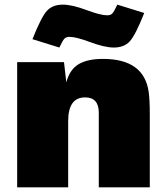

<svg xmlns="http://www.w3.org/2000/svg" viewBox="-20 -808 714 828"><path d="M424 -554Q600 -554 621 -413Q626 -379 626 -312V0H406V-322Q406 -388 347 -388Q274 -388 274 -286V0H54V-540H256L266 -453Q281 -509 319.5 -531.5Q358 -554 424 -554ZM120 -639Q158 -735 182.5 -761.5Q207 -788 251 -788Q291 -788 355 -764Q414 -742 442 -742Q457 -742 464.5 -750Q472 -758 486 -788L602 -752Q564 -656 539.5 -629.5Q515 -603 471 -603Q431 -603 367 -627Q308 -649 280 -649Q265 -649 257.5 -641Q250 -633 236 -603Z"/></svg>

Font: Nacelle Black
Style: Regular
Weight: 900
Designer: Sora Sagano
Foundry: Sora Sagano
Version: Version 1.000;FEAKit 1.0